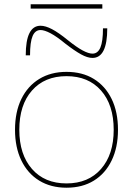

<svg xmlns="http://www.w3.org/2000/svg" viewBox="-20 -865 620 895"><path d="M290 10Q217 10 163 -23Q109 -56 79.5 -117Q50 -178 50 -260Q50 -343 79.5 -403.5Q109 -464 163 -497Q217 -530 290 -530Q364 -530 417.5 -497Q471 -464 500.5 -403.5Q530 -343 530 -260Q530 -178 500.5 -117Q471 -56 417.5 -23Q364 10 290 10ZM290 -10Q392 -10 451 -77.5Q510 -145 510 -260Q510 -376 451 -443Q392 -510 290 -510Q188 -510 129 -443Q70 -376 70 -260Q70 -145 129 -77.5Q188 -10 290 -10ZM411 -595Q388 -595 358 -611.5Q328 -628 284 -662Q244 -695 215.5 -710Q187 -725 169 -725Q144 -725 132 -697Q120 -669 120 -607H100Q100 -745 169 -745Q192 -745 222.5 -729Q253 -713 296 -678Q337 -645 365 -630Q393 -615 411 -615Q436 -615 448 -643.5Q460 -672 460 -733H480Q480 -595 411 -595ZM123 -825V-845H457V-825Z"/></svg>

Font: M PLUS 2 Thin
Style: Regular
Weight: 100
Designer: Coji Morishita
Foundry: UNDERFOREST DESIGN
Version: Version 1.001